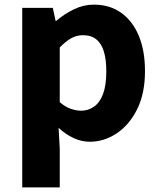

<svg xmlns="http://www.w3.org/2000/svg" viewBox="-20 -598 691 829"><path d="M76 211V-564H208L220 -508H223Q258 -538 299.5 -558Q341 -578 385 -578Q454 -578 503.5 -542.5Q553 -507 579.5 -443Q606 -379 606 -291Q606 -194 572 -126Q538 -58 483.5 -22Q429 14 368 14Q332 14 297.5 -2Q263 -18 233 -46L238 44V211ZM331 -120Q361 -120 386 -137.5Q411 -155 425 -192.5Q439 -230 439 -289Q439 -341 428.5 -375.5Q418 -410 396 -428Q374 -446 338 -446Q311 -446 287.5 -433Q264 -420 238 -393V-157Q262 -136 286 -128Q310 -120 331 -120Z"/></svg>

Font: Noto Sans TC Thin ExtraBold
Style: Regular
Weight: 800
Version: Version 2.004-H2;hotconv 1.0.118;makeotfexe 2.5.65603